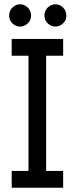

<svg xmlns="http://www.w3.org/2000/svg" viewBox="-20 -883 352 903"><path d="M277 0V-79H197V-621H277V-700H35V-621H114V-79H35V0ZM292 -810Q292 -833 276 -848Q260 -863 241 -863Q221 -863 205 -848Q189 -833 189 -810Q189 -787 205 -772.5Q221 -758 241 -758Q260 -758 276 -772.5Q292 -787 292 -810ZM126 -810Q126 -833 110 -848Q94 -863 75 -863Q55 -863 39 -848Q23 -833 23 -810Q23 -787 39 -772.5Q55 -758 75 -758Q94 -758 110 -772.5Q126 -787 126 -810Z"/></svg>

Font: Josefin Slab Thin
Style: Bold
Weight: 700
Version: Version 2.000